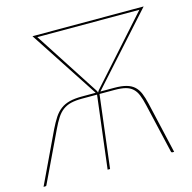

<svg xmlns="http://www.w3.org/2000/svg" viewBox="-111 -803 906 906"><g transform="rotate(-15 342.0 -350.0)"><path d="M360.5 -355 317 0H305L348.5 -355H276Q243 -355 220.5 -349.5Q198 -344 181 -331.2Q164 -318.5 150.8 -298Q137.5 -277.5 123 -247L7.5 -5Q6 0 0.5 0H-8L111 -250.5Q126 -281 140.2 -302.8Q154.5 -324.5 172.8 -338.2Q191 -352 216 -358.5Q241 -365 277 -365H344.5L125.5 -700H133.5H135.5H668.5L367.5 -365H434.5Q470.5 -365 494 -358.5Q517.5 -352 532.5 -338.2Q547.5 -324.5 556.5 -302.8Q565.5 -281 572.5 -250.5L630 0H622Q617 0 615.5 -5L559.5 -247Q552.5 -277.5 544.2 -298Q536 -318.5 522.2 -331.2Q508.5 -344 487.5 -349.5Q466.5 -355 433.5 -355ZM344 -385Q349 -378 351.8 -373Q354.5 -368 355.5 -363Q358 -368 361.8 -373Q365.5 -378 372.5 -385L645 -690H146.5Z"/></g></svg>

Font: Lato Hairline
Style: Italic
Weight: 100
Italic angle: -7°
Designer: Lukasz Dziedzic
Foundry: tyPoland Lukasz Dziedzic
Version: Version 2.007; 2014-02-27